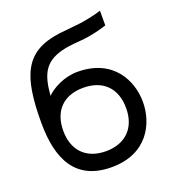

<svg xmlns="http://www.w3.org/2000/svg" viewBox="-144 -897 915 1019"><g transform="rotate(-20 313.5 -387.0)"><path d="M41 -335C41 -125 112 14 313 14C515 14 586 -135 586 -255C586 -375 515 -524 313 -524C237 -524 169 -486 136 -453C146 -577 177 -640 300 -664C319 -668 363 -672 389 -674C444 -678 505 -694 537 -705V-788C507 -778 446 -763 387 -758C364 -756 309 -750 291 -748C92 -721 41 -602 41 -335ZM136 -255C136 -368 202 -434 313 -434C424 -434 491 -368 491 -255C491 -142 422 -76 313 -76C204 -76 136 -142 136 -255Z"/></g></svg>

Font: Hibana SubMedium
Style: Regular
Weight: 500
Width: 6
Designer: pygmalion
Foundry: ybstudio
Version: Version 0.930;hotconv 1.0.109;makeotfexe 2.5.65596